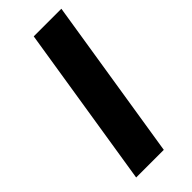

<svg xmlns="http://www.w3.org/2000/svg" viewBox="-230 -745 786 786"><g transform="rotate(-45 163.0 -352.5)"><path d="M43 0 155 -705H315L203 0Z"/></g></svg>

Font: Nunito Sans 9pt ExtraBold
Style: Italic
Weight: 800
Italic angle: -9°
Version: Version 3.101;gftools[0.9.27]